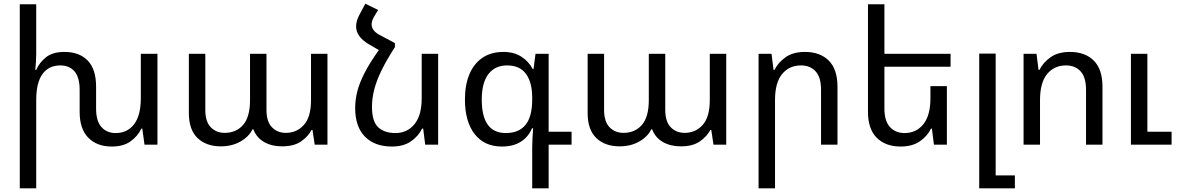

<svg xmlns="http://www.w3.org/2000/svg" viewBox="-20 -783 6377 1039"><path d="M742 -492H832V0H762L750 -87H745Q726 -47 687 -18.5Q648 10 585 10Q505 10 458 -37.5Q411 -85 411 -178V-297Q411 -365 383 -397Q355 -429 306 -429Q244 -429 210 -382.5Q176 -336 176 -241V236H87V-760H176V-492Q176 -470 174.5 -449Q173 -428 171 -405H176Q194 -446 230 -474Q266 -502 328 -502Q410 -502 455 -455Q500 -408 500 -314V-195Q500 -128 529 -95.5Q558 -63 606 -63Q669 -63 705.5 -110.5Q742 -158 742 -252Z M1175 9Q1096 9 1049 -36Q1002 -81 1002 -171V-492H1091V-188Q1091 -125 1120.5 -94.5Q1150 -64 1196 -64Q1258 -64 1295.5 -107Q1333 -150 1333 -241V-492H1422V-188Q1422 -125 1451.5 -94.5Q1481 -64 1527 -64Q1586 -64 1624.5 -107Q1663 -150 1663 -241V-492H1752V0H1683L1671 -80H1666Q1648 -45 1609.5 -18Q1571 9 1506 9Q1451 9 1410 -14Q1369 -37 1351 -83H1346Q1327 -43 1281 -17Q1235 9 1175 9Z M2117 -550V-528Q2072 -458 2045 -403Q2018 -348 2005.5 -300Q1993 -252 1993 -204Q1993 -126 2026.5 -94.5Q2060 -63 2120 -63Q2183 -63 2222.5 -110.5Q2262 -158 2262 -252V-492H2351V0H2281L2270 -87H2264Q2245 -47 2204.5 -18.5Q2164 10 2101 10Q2007 10 1954.5 -44Q1902 -98 1902 -198Q1902 -243 1913.5 -288.5Q1925 -334 1953 -388.5Q1981 -443 2030 -512L1977 -543Q1907 -584 1907 -640Q1907 -670 1926 -705L1957 -763L2026 -729L2004 -692Q1991 -670 1991 -651Q1991 -617 2034 -594Z M2860 236V14Q2860 -8 2861.5 -35Q2863 -62 2865 -89H2859Q2840 -43 2799 -16.5Q2758 10 2696 10Q2601 10 2548.5 -57.5Q2496 -125 2496 -245Q2496 -322 2519.5 -379.5Q2543 -437 2589.5 -469.5Q2636 -502 2705 -502Q2761 -502 2801 -476.5Q2841 -451 2863 -409H2867L2878 -492H2949V-70H3073V0H2949V236ZM2717 -63Q2788 -63 2824 -107.5Q2860 -152 2860 -245V-254Q2860 -337 2826.5 -383Q2793 -429 2724 -429Q2659 -429 2623 -382Q2587 -335 2587 -244Q2587 -63 2717 -63Z M3333 9Q3254 9 3207 -36Q3160 -81 3160 -171V-492H3249V-188Q3249 -125 3278.5 -94.5Q3308 -64 3354 -64Q3416 -64 3453.5 -107Q3491 -150 3491 -241V-492H3580V-188Q3580 -125 3609.5 -94.5Q3639 -64 3685 -64Q3744 -64 3782.5 -107Q3821 -150 3821 -241V-492H3910V0H3841L3829 -80H3824Q3806 -45 3767.5 -18Q3729 9 3664 9Q3609 9 3568 -14Q3527 -37 3509 -83H3504Q3485 -43 3439 -17Q3393 9 3333 9Z M4085 236V-492H4155L4166 -405H4171Q4191 -445 4231.5 -473.5Q4272 -502 4335 -502Q4418 -502 4465 -455Q4512 -408 4512 -314V0H4423V-297Q4423 -365 4393.5 -397Q4364 -429 4314 -429Q4251 -429 4212.5 -382.5Q4174 -336 4174 -241V236Z M5104 -317V0H5034L5023 -87H5018Q4999 -47 4958 -18.5Q4917 10 4854 10Q4772 10 4724.5 -37.5Q4677 -85 4677 -178V-760H4766V-492H5124V-422H4766V-195Q4766 -128 4796 -95.5Q4826 -63 4875 -63Q4938 -63 4976.5 -110.5Q5015 -158 5015 -252V-317Z M5279 236V-493H5368V166H5472V236Z M5519 0V-492H5589L5600 -405H5605Q5625 -445 5665.5 -473.5Q5706 -502 5769 -502Q5852 -502 5899 -455Q5946 -408 5946 -314V0H5857V-297Q5857 -365 5827.5 -397Q5798 -429 5748 -429Q5685 -429 5646.5 -382.5Q5608 -336 5608 -241V0ZM6100 0V-492H6189V-70H6320V0Z"/></svg>

Font: Noto Sans Living
Style: Regular
Weight: 400
Designer: Monotype Design Team
Foundry: Monotype Imaging Inc.
Version: Version 2.013; ttfautohint (v1.8.4.7-5d5b)